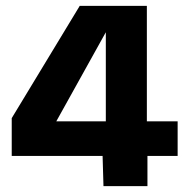

<svg xmlns="http://www.w3.org/2000/svg" viewBox="-20 -642 636 655"><path d="M20 -239 252 -622H481V-228H586V-110H483V-7H333L330 -110H20ZM341 -228V-532L172 -228Z"/></svg>

Font: Bakbak One
Style: Regular
Weight: 400
Designer: Saumya Kishore and Sanchit Sawaria
Foundry: A Good Feeling
Version: Version 1.003; ttfautohint (v1.8.3)